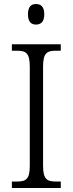

<svg xmlns="http://www.w3.org/2000/svg" viewBox="-20 -934 362 954"><path d="M159 -812C182 -812 200 -824 200 -863C200 -902 182 -914 159 -914C136 -914 119 -902 119 -863C119 -824 136 -812 159 -812ZM39 0H282V-32H259C214 -32 194 -42 194 -111V-603C194 -672 214 -682 259 -682H282V-714H39V-682H63C108 -682 128 -672 128 -603V-110C128 -42 108 -32 63 -32H39Z"/></svg>

Font: Noto Serif Devanagari SemiCondensed Light
Style: Regular
Weight: 300
Width: 4
Designer: Universal Thirst, Indian Type Foundry and the Monotype Design Team
Foundry: Monotype Imaging Inc.
Version: Version 2.004